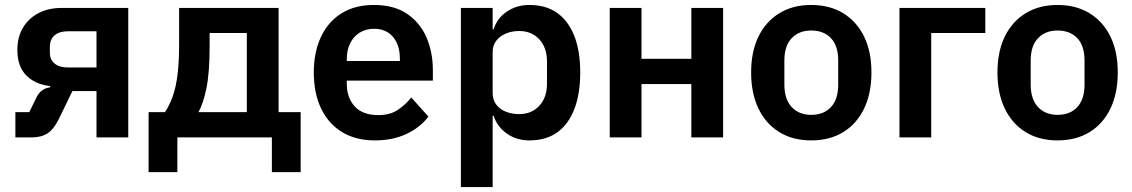

<svg xmlns="http://www.w3.org/2000/svg" viewBox="-20 -554 4565 774"><path d="M42 0V-102H98L125 -157Q134 -178 149 -189Q164 -200 182 -202V-207Q121 -214 85.5 -250.5Q50 -287 50 -352Q50 -405 73 -443Q96 -481 136 -501.5Q176 -522 228 -522H497V0H369V-187H272L217 -74Q197 -33 171.5 -16.5Q146 0 108 0ZM254 -282H369V-428H254Q220 -428 200.5 -412Q181 -396 181 -364V-342Q181 -313 200.5 -297.5Q220 -282 254 -282Z M579 140V-102H645Q664 -130 677 -167.5Q690 -205 696 -256Q702 -307 702 -373V-522H1103V-102H1192V140H1076V0H695V140ZM780 -102H975V-421H825V-367Q825 -260 812 -197.5Q799 -135 780 -102Z M1491 12Q1414 12 1359 -21.5Q1304 -55 1274.5 -116.5Q1245 -178 1245 -262Q1245 -344 1274 -405.5Q1303 -467 1357 -500.5Q1411 -534 1487 -534Q1569 -534 1621.5 -498Q1674 -462 1699.5 -402.5Q1725 -343 1725 -271V-229H1378V-216Q1378 -160 1410 -125Q1442 -90 1505 -90Q1552 -90 1583 -110.5Q1614 -131 1638 -161L1707 -84Q1675 -41 1619.5 -14.5Q1564 12 1491 12ZM1489 -438Q1455 -438 1430 -422.5Q1405 -407 1391.5 -379.5Q1378 -352 1378 -316V-308H1592V-317Q1592 -354 1580 -380.5Q1568 -407 1545 -422.5Q1522 -438 1489 -438Z M1838 200V-522H1966V-436H1970Q1984 -481 2023.5 -507.5Q2063 -534 2114 -534Q2181 -534 2226 -502Q2271 -470 2295 -409.5Q2319 -349 2319 -262Q2319 -175 2295 -113.5Q2271 -52 2226 -20Q2181 12 2114 12Q2063 12 2024 -15Q1985 -42 1970 -87H1966V200ZM2073 -94Q2123 -94 2154 -127.5Q2185 -161 2185 -216V-306Q2185 -362 2154 -395.5Q2123 -429 2073 -429Q2043 -429 2018.5 -418.5Q1994 -408 1980 -389Q1966 -370 1966 -345V-179Q1966 -152 1980 -133Q1994 -114 2018.5 -104Q2043 -94 2073 -94Z M2438 0V-522H2566V-317H2767V-522H2895V0H2767V-215H2566V0Z M3250 12Q3176 12 3121.5 -21.5Q3067 -55 3037.5 -116.5Q3008 -178 3008 -262Q3008 -346 3037.5 -406.5Q3067 -467 3121.5 -500.5Q3176 -534 3250 -534Q3325 -534 3379.5 -500.5Q3434 -467 3463.5 -406.5Q3493 -346 3493 -262Q3493 -178 3463.5 -116.5Q3434 -55 3379.5 -21.5Q3325 12 3250 12ZM3250 -91Q3301 -91 3330 -122.5Q3359 -154 3359 -213V-310Q3359 -369 3330 -400Q3301 -431 3250 -431Q3201 -431 3171.5 -400Q3142 -369 3142 -310V-213Q3142 -154 3171.5 -122.5Q3201 -91 3250 -91Z M3606 0V-522H3952V-421H3734V0Z M4243 12Q4169 12 4114.5 -21.5Q4060 -55 4030.5 -116.5Q4001 -178 4001 -262Q4001 -346 4030.5 -406.5Q4060 -467 4114.5 -500.5Q4169 -534 4243 -534Q4318 -534 4372.5 -500.5Q4427 -467 4456.5 -406.5Q4486 -346 4486 -262Q4486 -178 4456.5 -116.5Q4427 -55 4372.5 -21.5Q4318 12 4243 12ZM4243 -91Q4294 -91 4323 -122.5Q4352 -154 4352 -213V-310Q4352 -369 4323 -400Q4294 -431 4243 -431Q4194 -431 4164.5 -400Q4135 -369 4135 -310V-213Q4135 -154 4164.5 -122.5Q4194 -91 4243 -91Z"/></svg>

Font: IBM Plex Sans SemiBold
Style: Regular
Weight: 600
Designer: Mike Abbink, Paul van der Laan, Pieter van Rosmalen
Foundry: Bold Monday
Version: Version 3.201